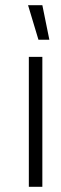

<svg xmlns="http://www.w3.org/2000/svg" viewBox="-20 -719 233 739"><path d="M143 0H91V-500H143ZM170 -566H128L88 -699H143Z"/></svg>

Font: Kulim Park ExtraLight
Style: Regular
Weight: 275
Designer: Noponies / Dale Sattler
Foundry: Noponies
Version: Version 1.000; ttfautohint (v1.8.3)